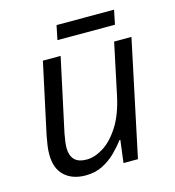

<svg xmlns="http://www.w3.org/2000/svg" viewBox="-103 -760 782 858"><g transform="rotate(-15 288.0 -331.5)"><path d="M189 9.8Q127.9 9.8 91.6 -23.9Q55.2 -57.6 55.2 -122.6Q55.2 -144 58.3 -164.3Q61.5 -184.6 65.4 -206.5L136.2 -535.2H218.3L145.5 -197.3Q141.6 -176.3 139.4 -159.9Q137.2 -143.6 137.2 -130.9Q137.2 -96.2 155 -76.9Q172.9 -57.6 211.9 -57.6Q248.5 -57.6 288.8 -82.5Q329.1 -107.4 363.5 -160.9Q397.9 -214.4 416 -299.8L465.8 -535.2H545.9L432.6 0H365.7L378.9 -103.5H374.5Q356 -78.1 329.6 -52Q303.2 -25.9 268.6 -8.1Q233.9 9.8 189 9.8ZM222.7 -606.9 236.3 -672.9H502.4L488.8 -606.9Z"/></g></svg>

Font: Open Sans
Style: Italic
Weight: 400
Italic angle: -12°
Designer: Monotype Design Team
Foundry: Monotype Imaging Inc.
Version: Version 3.000; ttfautohint (v1.8.4)